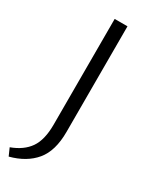

<svg xmlns="http://www.w3.org/2000/svg" viewBox="-224 -708 763 961"><g transform="rotate(30 157.0 -227.0)"><path d="M131 -658H205V-47Q205 62 156 121Q107 180 16 204L-3 161Q65 136 98 88.5Q131 41 131 -47Z"/></g></svg>

Font: Ysabeau SC
Style: Regular
Weight: 400
Designer: Christian Thalmann (Catharsis Fonts)
Version: Version 0.003